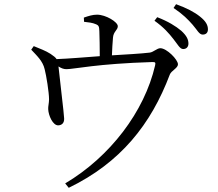

<svg xmlns="http://www.w3.org/2000/svg" viewBox="-20 -829 1040 916"><path d="M381 -725C401 -723 423 -720 436 -714C452 -708 453 -702 454 -680C455 -656 456 -597 456 -561C388 -556 306 -549 250 -547C245 -555 236 -562 221 -572C198 -587 170 -597 141 -609L129 -592C156 -563 184 -538 193 -499C201 -469 214 -388 214 -355C214 -338 209 -320 210 -308C211 -279 232 -229 259 -231C275 -232 287 -242 286 -264C286 -282 263 -468 259 -512C273 -503 284 -499 297 -499C333 -499 442 -525 707 -533C721 -533 723 -531 720 -517C669 -296 505 -81 291 46L308 67C555 -53 700 -235 790 -473C797 -492 829 -504 829 -522C829 -545 775 -599 745 -599C729 -599 712 -580 694 -578C653 -573 579 -569 514 -565C515 -593 517 -628 519 -649C521 -679 542 -685 542 -704C542 -724 485 -759 443 -759C422 -759 403 -753 380 -745ZM717 -730C761 -699 787 -669 807 -643C828 -617 838 -595 854 -595C869 -595 879 -605 879 -621C879 -641 870 -659 845 -682C819 -704 782 -727 730 -747ZM808 -791C854 -760 877 -736 899 -711C921 -686 930 -664 947 -664C962 -664 972 -672 972 -689C972 -709 962 -728 934 -750C908 -771 872 -790 820 -809Z"/></svg>

Font: Source Han Serif
Style: Regular
Weight: 400
Designer: Ryoko NISHIZUKA 西塚涼子 (kana & ideographs); Frank Grießhammer (Latin, Greek & Cyrillic); Wenlong ZHANG 张文龙 (bopomofo); San
Foundry: Adobe Systems Incorporated
Version: Version 1.001;PS 1.001;hotconv 16.6.54;makeotf.lib2.5.65590